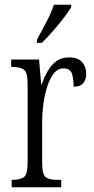

<svg xmlns="http://www.w3.org/2000/svg" viewBox="-20 -786 393 806"><path d="M29 0V-31H31Q66 -31 81 -43Q96 -55 96 -105V-433Q96 -481 81 -493Q66 -505 30 -505H27V-536H144L153 -431H155Q165 -460 179.5 -486Q194 -512 215.5 -528.5Q237 -545 270 -545Q307 -545 324.5 -525.5Q342 -506 342 -476Q342 -452 329.5 -437Q317 -422 289 -422Q289 -457 281.5 -478Q274 -499 246 -499Q223 -499 206.5 -478.5Q190 -458 179 -424.5Q168 -391 162.5 -352Q157 -313 157 -275V-103Q157 -54 171.5 -42.5Q186 -31 221 -31H237V0ZM135 -619Q157 -660 176 -696Q195 -732 206 -766H279V-756Q269 -739 248.5 -712Q228 -685 203 -656.5Q178 -628 156 -606H135Z"/></svg>

Font: Noto Serif ExtraCondensed Light
Style: Regular
Weight: 300
Width: 2
Designer: Monotype Design Team
Foundry: Monotype Imaging Inc.
Version: Version 2.014; ttfautohint (v1.8.4.7-5d5b)